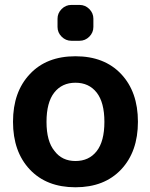

<svg xmlns="http://www.w3.org/2000/svg" viewBox="-20 -791 624 800"><path d="M207 -162.1Q238.3 -120.1 294.4 -120.1Q350.6 -120.1 382.8 -161.1Q415 -202.1 415 -283.2Q415 -364.3 382.8 -405.3Q350.6 -446.3 294.4 -446.3Q238.3 -446.3 206.1 -405.3Q173.8 -364.3 173.8 -283.2Q173.8 -202.1 207 -162.1ZM104.5 -482.4Q173.8 -556.6 294.4 -556.6Q415 -556.6 484.9 -482.4Q554.7 -408.2 554.7 -283.7Q554.7 -159.2 484.9 -85Q415 -10.7 294.4 -10.7Q173.8 -10.7 104 -85Q34.2 -159.2 34.2 -283.7Q34.2 -408.2 104.5 -482.4ZM277.3 -621.1Q253.9 -621.1 236.8 -638.2Q219.7 -655.3 219.7 -678.7V-712.9Q219.7 -736.3 236.8 -753.4Q253.9 -770.5 277.3 -770.5H311.5Q335 -770.5 352.1 -753.4Q369.1 -736.3 369.1 -712.9V-678.7Q369.1 -655.3 352.1 -638.2Q335 -621.1 311.5 -621.1Z"/></svg>

Font: Gen Jyuu Gothic P Bold
Style: Bold
Weight: 700
Designer: [Source Han Sans]
Ryoko NISHIZUKA  (kana & ideographs); Paul D. Hunt (Latin, Greek & Cyrillic); Wenlong ZHANG  (bopomofo
Version: Version 1.002.20150607